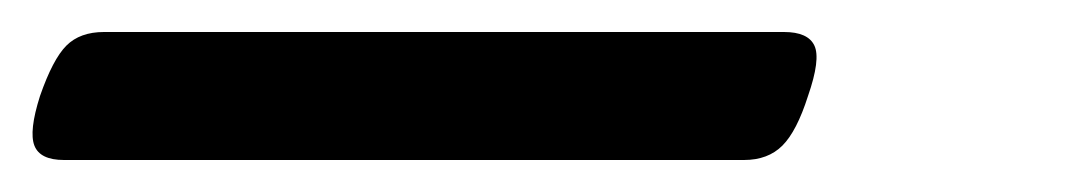

<svg xmlns="http://www.w3.org/2000/svg" viewBox="-101 34 671 120"><path d="M-61 134Q-76 134 -79.5 125Q-83 116 -76 94Q-68 71 -59.5 62.5Q-51 54 -36 54H389Q404 54 408 62.5Q412 71 404 94Q397 116 388 125Q379 134 364 134Z"/></svg>

Font: Playwrite AU TAS
Style: Regular
Weight: 400
Designer: Veronika Burian, José Scaglione
Foundry: TypeTogether
Version: Version 1.002